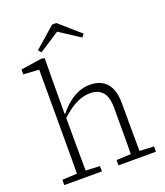

<svg xmlns="http://www.w3.org/2000/svg" viewBox="-161 -1014 963 1122"><g transform="rotate(-20 320.5 -453.0)"><path d="M43 0V-33L153 -38H171L277 -33V0ZM135 0Q135 -30 135.5 -67Q136 -104 136 -143Q136 -182 136 -215V-684L39 -690V-720L169 -740L189 -736L188 -608L187 -381L188 -376V-215Q188 -182 188.5 -143Q189 -104 189 -67Q189 -30 190 0ZM380 0V-33L488 -38H506L613 -33V0ZM470 0Q470 -30 470.5 -67Q471 -104 471 -142.5Q471 -181 471 -215V-323Q471 -393 444 -423Q417 -453 367 -453Q338 -453 308 -443Q278 -433 245.5 -411Q213 -389 177 -354L171 -391H192Q220 -426 250.5 -450Q281 -474 314 -487Q347 -500 384 -500Q450 -500 486.5 -459Q523 -418 523 -331V-215Q523 -181 523.5 -142.5Q524 -104 524 -67Q524 -30 525 0ZM323 -906 452 -793 437 -774 290 -870H330L183 -774L168 -793L297 -906Z"/></g></svg>

Font: Source Serif 4 Light
Style: Regular
Weight: 300
Designer: Frank Grießhammer
Foundry: Adobe Systems Incorporated
Version: Version 4.004;hotconv 1.0.116;makeotfexe 2.5.65601